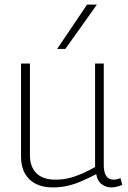

<svg xmlns="http://www.w3.org/2000/svg" viewBox="-20 -810 560 840"><path d="M210 10Q168 10 137 -5.5Q106 -21 89 -51Q72 -81 72 -125V-532H111V-130Q111 -81 139 -52.5Q167 -24 223 -24Q254 -24 282.5 -31Q311 -38 339 -50.5Q367 -63 396 -79V-532H434V-88Q434 -64 440 -49.5Q446 -35 456 -29.5Q466 -24 477 -24Q492 -24 507 -31L515 -1Q507 2 499 4.5Q491 7 483 8.5Q475 10 467 10Q444 10 425 -4Q406 -18 401 -48Q370 -32 339.5 -18.5Q309 -5 277.5 2.5Q246 10 210 10ZM230 -596 361 -790H404L266 -596Z"/></svg>

Font: Georama ExtraCondensed Thin ExtraLight
Style: Regular
Weight: 250
Version: Version 1.001